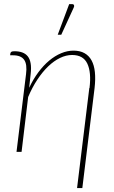

<svg xmlns="http://www.w3.org/2000/svg" viewBox="-20 -750 562 948"><path d="M30 0ZM386.5 178.5H360.5L421 -315.5H422Q431.5 -393 411.2 -435.8Q391 -478.5 336 -478.5Q306.5 -478.5 276.5 -464Q246.5 -449.5 218.2 -422.5Q190 -395.5 164.5 -357Q139 -318.5 119 -271L86.5 0H61.5L108.5 -383.5Q115 -432.5 99.2 -454.8Q83.5 -477 44.5 -477H30L31 -485.5Q32 -491.5 36 -494.2Q40 -497 51.5 -497Q73.5 -497 90 -491Q106.5 -485 117 -472Q127.5 -459 131.2 -437.5Q135 -416 131.5 -385.5L124 -316.5Q144 -359 169.2 -393Q194.5 -427 223 -450.8Q251.5 -474.5 282 -487.2Q312.5 -500 343 -500Q375 -500 397.2 -487.5Q419.5 -475 432.2 -451.5Q445 -428 448.5 -393.8Q452 -359.5 447 -315.5ZM265 -578.5 321.5 -729.5H338Q343.5 -729.5 345.5 -724.5Q347.5 -719.5 344 -712.5L282.5 -578.5Z"/></svg>

Font: Lato Thin
Style: Italic
Weight: 200
Italic angle: -7°
Designer: Lukasz Dziedzic
Foundry: tyPoland Lukasz Dziedzic
Version: Version 2.007; 2014-02-27